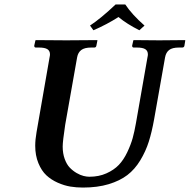

<svg xmlns="http://www.w3.org/2000/svg" viewBox="-20 -825 847 857"><path d="M638.2 -568.8Q640.1 -576.7 640.1 -582Q640.1 -598.1 628.4 -605.5Q616.7 -612.8 590.8 -612.8H577.1Q569.8 -612.8 569.8 -621.1L575.2 -645L577.1 -646Q651.9 -645 690.9 -645L805.2 -646L807.1 -645L803.2 -621.1Q801.8 -612.8 793 -612.8H778.8Q749 -612.8 734.9 -601.8Q720.7 -590.8 716.8 -568.8L668 -293Q657.7 -235.4 644 -192.4Q630.4 -149.4 606 -109.1Q581.5 -68.8 548.3 -43.5Q515.1 -18.1 465.1 -2.9Q415 12.2 350.1 12.2Q321.3 12.2 294.2 7.8Q267.1 3.4 237.8 -9.5Q208.5 -22.5 187 -42.5Q165.5 -62.5 151.4 -96.7Q137.2 -130.9 137.2 -174.8Q137.2 -201.2 143.1 -234.9L201.2 -568.8Q203.1 -576.7 203.1 -582Q203.1 -598.1 191.4 -605.5Q179.7 -612.8 153.8 -612.8H140.1Q132.8 -612.8 132.8 -621.1L138.2 -645L140.1 -646Q236.8 -645 275.9 -645L413.1 -646L415 -645L410.2 -621.1Q408.7 -612.8 400.9 -612.8H387.2Q357.4 -612.8 342.8 -601.8Q328.1 -590.8 324.2 -568.8L271 -268.1Q259.8 -193.8 259.8 -170.9Q259.8 -140.1 268.8 -115.5Q277.8 -90.8 291.5 -76.7Q305.2 -62.5 322 -52.7Q338.9 -43 353 -39.6Q367.2 -36.1 378.9 -36.1Q421.4 -36.1 455.1 -51.3Q488.8 -66.4 510.3 -88.9Q531.7 -111.3 547.9 -145.3Q564 -179.2 572.3 -209Q580.1 -237.3 586.9 -275.9ZM539.1 -805.2Q569.3 -759.8 625 -710.9L602.1 -689.9Q546.4 -717.8 508.8 -749Q457 -715.8 397 -689.9L381.8 -710.9Q430.7 -743.2 496.1 -805.2Z"/></svg>

Font: Linux Libertine G
Style: Semibold Italic
Weight: 600
Italic angle: -11.5°
Designer: Philipp H. Poll
Foundry: Philipp H. Poll
Version: Version 5.1.1